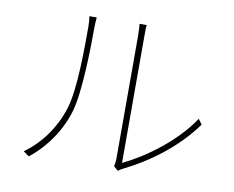

<svg xmlns="http://www.w3.org/2000/svg" viewBox="-80 -840 1160 950"><g transform="rotate(10 500.0 -365.5)"><path d="M545 -20 567 -1C572 -5 581 -11 593 -17C712 -75 846 -172 936 -298L917 -324C832 -195 684 -92 581 -43C581 -43 581 -629 581 -674C581 -705 581 -723 583 -736H547C548 -723 550 -705 550 -674C550 -629 550 -98 550 -59C550 -46 548 -32 545 -20ZM92 -15 121 5C203 -59 269 -155 298 -257C326 -356 330 -574 330 -677C330 -695 331 -711 333 -730H296C299 -713 300 -695 300 -677C300 -574 300 -365 270 -267C237 -159 172 -73 92 -15Z"/></g></svg>

Font: Source Han Sans JP VF
Style: Regular
Weight: 250
Designer: Ryoko NISHIZUKA 西塚涼子 (kana, bopomofo & ideographs); Paul D. Hunt (Latin, Greek & Cyrillic); Sandoll Communications 산돌커뮤니
Foundry: Adobe
Version: Version 2.004;hotconv 1.0.118;makeotfexe 2.5.65603